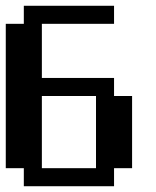

<svg xmlns="http://www.w3.org/2000/svg" viewBox="-20 -645 540 665"><path d="M0 -562.5H62.5V-625H375V-562.5H125V-375H375V-312.5H437.5V-62.5H375V0H62.5V-62.5H0ZM125 -312.5V-62.5H312.5V-312.5Z"/></svg>

Font: NeoDunggeunmo Pro
Style: Regular
Weight: 400
Version: Version 1.020